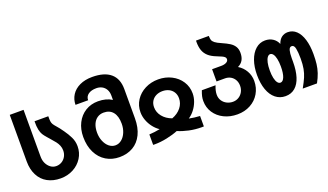

<svg xmlns="http://www.w3.org/2000/svg" viewBox="-75 -1310 3149 1843"><g transform="rotate(-20 1500.0 -388.5)"><path d="M164.5 -16.5Q108 -47.5 77 -108Q46 -168.5 46 -248V-725H187V-252.5Q187 -230.5 190 -213.8Q193 -197 200.5 -180.5Q215.5 -148.5 241.2 -129.2Q267 -110 299 -110Q329.5 -110 355.5 -125.5Q381.5 -141 396.5 -168.2Q411.5 -195.5 411.5 -228.5Q411.5 -256 401.8 -279.5Q392 -303 376.8 -322.8Q361.5 -342.5 332.5 -375L314.5 -395.5L307 -404Q286 -428 274.2 -446.8Q262.5 -465.5 255 -499Q247.5 -532.5 248.5 -586H389Q388.5 -550.5 391 -533Q393.5 -515.5 402 -501.8Q410.5 -488 431.5 -464.5Q454.5 -439 475.5 -408L482.5 -398.5Q513 -356 534 -312.8Q555 -269.5 555 -219.5Q555 -154.5 521 -100.5Q487 -46.5 428.5 -15.5Q370 15.5 299 15.5Q222.5 15.5 164.5 -16.5Z M636 -283.5Q636 -363 667.8 -425.5Q699.5 -488 756.2 -523Q813 -558 885.5 -558Q968.5 -558 1026 -521V-565.5Q1026 -601.5 1011.2 -627.8Q996.5 -654 971 -667.8Q945.5 -681.5 913.5 -681.5Q862 -681.5 831.5 -659.8Q801 -638 801 -599.5H672Q672.5 -655 701.2 -700Q730 -745 784.5 -770.8Q839 -796.5 912.5 -796.5Q1036.5 -796.5 1100.2 -742Q1164 -687.5 1164 -582V-283.5Q1164 -187.5 1130.8 -119.8Q1097.5 -52 1038 -17.5Q978.5 17 900.5 17Q823.5 17 763.5 -19.5Q703.5 -56 669.8 -124Q636 -192 636 -283.5ZM1027 -278.5Q1027 -355 994 -396.2Q961 -437.5 899.5 -437.5Q862 -437.5 833.8 -418.2Q805.5 -399 790.2 -363Q775 -327 775 -278.5Q775 -230 791.8 -189.8Q808.5 -149.5 837.2 -126.2Q866 -103 900.5 -103Q935.5 -103 964.5 -126.5Q993.5 -150 1010.2 -190.2Q1027 -230.5 1027 -278.5Z M1351 -104Q1317.5 -126 1290.8 -160.5Q1264 -195 1248.8 -236.2Q1233.5 -277.5 1233.5 -318.5Q1233.5 -387 1269 -441.5Q1304.5 -496 1365.5 -527Q1426.5 -558 1500 -558Q1573.5 -558 1634.5 -527Q1695.5 -496 1731 -441.5Q1766.5 -387 1766.5 -318.5Q1766.5 -277.5 1751.2 -236.2Q1736 -195 1709.2 -160.5Q1682.5 -126 1649 -104Q1701 -93 1759 -90V16.5L1738.5 17Q1671 17 1609 3.5Q1547 -10 1499 -31Q1449 -10.5 1383.5 3.2Q1318 17 1257 17L1241 16.5V-90Q1299 -93 1351 -104ZM1500.5 -160Q1559.5 -182 1593.5 -224.5Q1627.5 -267 1627.5 -319.5Q1627.5 -355.5 1610.8 -382.5Q1594 -409.5 1565 -423.8Q1536 -438 1500 -438Q1464 -438 1435 -423.8Q1406 -409.5 1389.2 -382.8Q1372.5 -356 1372.5 -319.5Q1372.5 -267 1406.8 -224.5Q1441 -182 1500.5 -160Z M1837 -214Q1837 -238 1841.8 -260.2Q1846.5 -282.5 1859.5 -316.5H1999.5Q1988.5 -289 1983.8 -267.8Q1979 -246.5 1979 -226Q1979 -192 1996.2 -165.5Q2013.5 -139 2042.2 -124.5Q2071 -110 2103.5 -110Q2136.5 -110 2163 -126.2Q2189.5 -142.5 2204.5 -170.2Q2219.5 -198 2219.5 -231.5Q2219.5 -265.5 2204.8 -292Q2190 -318.5 2164.5 -333Q2139 -347.5 2107.5 -347.5H2021V-472.5H2114.5Q2147 -472.5 2167.8 -484Q2188.5 -495.5 2188.5 -515.5Q2188.5 -528 2179.5 -536.8Q2170.5 -545.5 2154 -553.2Q2137.5 -561 2102 -575Q2053 -594 2024 -620.5Q1995 -647 1982.2 -683Q1969.5 -719 1969.5 -768.5L1970 -783.5H2100.5Q2101 -756.5 2106 -741Q2111 -725.5 2130.2 -710.2Q2149.5 -695 2191.5 -677Q2240.5 -655.5 2269.5 -637Q2298.5 -618.5 2314.8 -592.2Q2331 -566 2331 -527.5Q2331 -483 2313.8 -453.2Q2296.5 -423.5 2262 -407.5Q2309.5 -378.5 2336.2 -331.5Q2363 -284.5 2363 -229.5Q2363 -159 2329.5 -102.2Q2296 -45.5 2236.8 -13.5Q2177.5 18.5 2103.5 18.5Q2028 18.5 1967.2 -11.5Q1906.5 -41.5 1871.8 -94.5Q1837 -147.5 1837 -214Z M2407 -272.5Q2407 -355 2430 -420Q2453 -485 2495 -521.8Q2537 -558.5 2592 -558.5Q2636 -558.5 2669.8 -537Q2703.5 -515.5 2719.5 -476.5Q2734 -518.5 2761 -538.5Q2788 -558.5 2824 -558.5Q2874 -558.5 2910.5 -523.8Q2947 -489 2966.2 -425.5Q2985.5 -362 2985.5 -277.5Q2985.5 -220 2980.2 -176.2Q2975 -132.5 2960.8 -90Q2946.5 -47.5 2920.5 0H2775Q2806.5 -56.5 2822.8 -94.5Q2839 -132.5 2847 -175.2Q2855 -218 2855 -277.5Q2855 -342.5 2847 -381Q2839 -419.5 2814.5 -419.5Q2791.5 -419.5 2783.5 -390.2Q2775.5 -361 2775.5 -311V-272.5Q2775.5 -184.5 2755.5 -120.8Q2735.5 -57 2695.5 -22.5Q2655.5 12 2597 12Q2539 12 2496 -22.8Q2453 -57.5 2430 -121.8Q2407 -186 2407 -272.5ZM2650.5 -271.5Q2650.5 -317 2643.2 -350.2Q2636 -383.5 2623 -400.8Q2610 -418 2593.5 -418Q2577.5 -418 2564.5 -400.5Q2551.5 -383 2544.2 -350Q2537 -317 2537 -271.5Q2537 -226.5 2544.2 -193.8Q2551.5 -161 2564.5 -143.8Q2577.5 -126.5 2594 -126.5Q2620 -126.5 2635.2 -164.5Q2650.5 -202.5 2650.5 -271.5Z"/></g></svg>

Font: JuliaMono ExtraBold
Style: Regular
Weight: 800
Monospace: yes
Designer: cormullion
Foundry: corm
Version: Version 0.055; ttfautohint (v1.8.4)